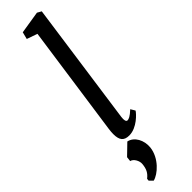

<svg xmlns="http://www.w3.org/2000/svg" viewBox="-366 -781 1029 1029"><g transform="rotate(-45 148.0 -266.5)"><path d="M69.3 -56.2C69.3 -8.8 86.4 9.8 125.5 9.8C183.6 9.8 234.9 -46.9 243.2 -61L228 -86.4C198.7 -59.1 185.1 -54.2 175.3 -54.2C166 -54.2 161.6 -67.9 165 -91.3L263.7 -792.5L240.2 -805.7L112.3 -785.2L102.1 -744.6L162.1 -723.6L72.3 -93.8C70.3 -81.5 69.3 -64.9 69.3 -56.2ZM94.7 24.9 34.2 83.5 31.2 109.9C52.2 114.3 68.8 144.5 66.4 167.5C63 202.6 52.7 222.2 28.3 241.2L26.9 253.9L46.4 273.4C85 264.6 151.4 208 159.2 134.3C164.1 84.5 138.7 34.2 94.7 24.9Z"/></g></svg>

Font: Merriweather
Style: Italic
Weight: 400
Italic angle: -7.5°
Designer: Eben Sorkin
Foundry: Eben Sorkin
Version: Version 1.001